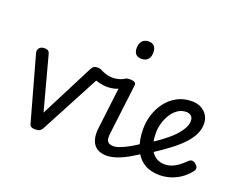

<svg xmlns="http://www.w3.org/2000/svg" viewBox="-124 -1029 1607 1280"><g transform="rotate(20 680.0 -388.5)"><path d="M221 15Q199 15 190 8Q181 1 178 -13L52 -466Q47 -487 59 -501Q71 -515 95 -515Q111 -515 120.5 -509Q130 -503 134 -486L235 -109L429 -489Q437 -504 446.5 -509.5Q456 -515 471 -515Q499 -515 510 -500.5Q521 -486 511 -466L270 -11Q264 1 253 8Q242 15 221 15Z M574 -415Q548 -415 518.5 -422Q489 -429 471 -440Q463 -446 464 -458Q465 -470 472 -482.5Q479 -495 486.5 -503Q494 -511 499 -509Q518 -499 541 -492Q564 -485 586 -485Q607 -485 629 -490.5Q651 -496 670 -508Q679 -514 687 -503Q695 -492 698 -478Q701 -464 694 -458Q681 -445 661.5 -435Q642 -425 620 -420Q598 -415 574 -415Z M728 17Q695 17 671.5 6.5Q648 -4 634 -24Q620 -44 615 -73.5Q610 -103 615 -141L657 -487Q659 -502 669.5 -508.5Q680 -515 700 -515Q726 -515 736 -507.5Q746 -500 743 -484L701 -140Q694 -94 705 -76Q716 -58 749 -58Q763 -58 769.5 -46.5Q776 -35 774 -20.5Q772 -6 760.5 5.5Q749 17 728 17ZM724 -669Q699 -669 685 -683.5Q671 -698 671 -727Q671 -757 686.5 -776Q702 -795 734 -795Q758 -795 772 -780.5Q786 -766 786 -736Q787 -707 771.5 -688Q756 -669 724 -669Z M727 17Q713 17 706.5 5.5Q700 -6 702 -20.5Q704 -35 715 -46.5Q726 -58 747 -58Q768 -58 796.5 -69Q825 -80 860.5 -100Q896 -120 937 -150Q950 -159 961 -155Q972 -151 978 -139.5Q984 -128 983 -114.5Q982 -101 970 -92Q919 -56 875 -31.5Q831 -7 794 5Q757 17 727 17Z M1105 18Q1032 18 986 -14.5Q940 -47 918 -104.5Q896 -162 896 -235Q896 -287 912 -337.5Q928 -388 959.5 -429Q991 -470 1036.5 -494.5Q1082 -519 1140 -519Q1177 -519 1205 -504.5Q1233 -490 1249.5 -464Q1266 -438 1266 -402Q1266 -365 1249 -329.5Q1232 -294 1199 -258.5Q1166 -223 1117.5 -186Q1069 -149 1006 -108L953 -154Q1007 -189 1049 -220.5Q1091 -252 1119 -282Q1147 -312 1162 -339.5Q1177 -367 1177 -392Q1177 -416 1163.5 -427.5Q1150 -439 1128 -439Q1095 -439 1068.5 -420.5Q1042 -402 1023.5 -372.5Q1005 -343 995 -308Q985 -273 985 -240Q985 -180 1001 -140Q1017 -100 1045 -80.5Q1073 -61 1109 -61Q1137 -61 1161 -70.5Q1185 -80 1207 -96.5Q1229 -113 1250 -134Q1264 -148 1277 -147Q1290 -146 1302 -135Q1316 -124 1318.5 -111.5Q1321 -99 1311 -86Q1281 -48 1245.5 -25Q1210 -2 1173.5 8Q1137 18 1105 18Z"/></g></svg>

Font: Playwrite GB J
Style: Italic
Weight: 400
Italic angle: -7.01216°
Designer: Veronika Burian, José Scaglione
Foundry: TypeTogether
Version: Version 1.002